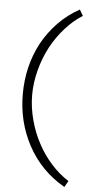

<svg xmlns="http://www.w3.org/2000/svg" viewBox="-61 -785 482 981"><g transform="rotate(5 180.5 -294.0)"><path d="M118 -34Q55 -153 55 -293Q55 -437 118 -556Q150 -615 198 -665Q246 -715 308 -749L326 -718Q279 -689 237.5 -642.5Q196 -596 167 -542Q137 -486 120 -421Q103 -356 103 -294Q103 -230 120.5 -165Q138 -100 167 -47Q195 6 236 52Q277 98 326 129L308 161Q184 90 118 -34Z"/></g></svg>

Font: Bellota Text Light
Style: Regular
Weight: 300
Designer: Kemie Guaida
Foundry: Kemie Guaida
Version: Version 4.001